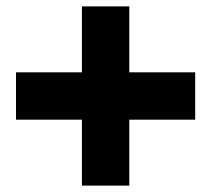

<svg xmlns="http://www.w3.org/2000/svg" viewBox="-20 -654 660 600"><path d="M236 -74V-634H384V-74ZM30 -280V-428H590V-280Z"/></svg>

Font: Unbounded
Style: Bold
Weight: 700
Designer: Luke Prowse, Jean-Baptiste Morizot, Fátima Lázaro, Florian Runge
Foundry: NaN
Version: Version 1.700